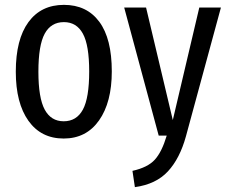

<svg xmlns="http://www.w3.org/2000/svg" viewBox="-20 -558 939 790"><path d="M440 -264Q440 -137 387.5 -62.5Q335 12 242 12Q149 12 97 -61Q45 -134 45 -263Q45 -396 97 -467Q149 -538 243 -538Q337 -538 388.5 -468.5Q440 -399 440 -264ZM138 -263Q138 -155 164 -107Q190 -59 242 -59Q295 -59 321 -107Q347 -155 347 -264Q347 -372 321 -419.5Q295 -467 243 -467Q190 -467 164 -419.5Q138 -372 138 -263ZM745 3Q720 94 671 147Q622 200 535 212L525 145Q588 131 617 99Q646 67 666 0H633L491 -527H581L691 -64L800 -527H889Z"/></svg>

Font: Fira Sans Extra Condensed
Style: Regular
Weight: 400
Width: 1
Designer: Carrois Corporate & Edenspiekermann AG
Foundry: Carrois Corporate GbR & Edenspiekermann AG
Version: Version 4.203